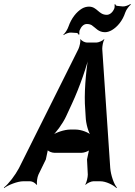

<svg xmlns="http://www.w3.org/2000/svg" viewBox="-62 -929 690 984"><path d="M384 -112 388 -34C388 -21 382 7 375 16L377 18C384 10 405 0 416 0H452C481 0 519 19 535 35L537 32C522 15 506 -31 503 -68L462 -679C462 -691 466 -718 473 -726L471 -728C464 -720 443 -711 433 -711H383C373 -711 355 -720 352 -728L349 -726C352 -718 346 -691 340 -678L35 -67C16 -31 -19 15 -42 32L-41 35C-20 19 28 0 57 0H93C104 0 121 10 124 18L128 16C125 7 129 -21 135 -34L173 -112C176 -125 182 -156 184 -164L181 -162C184 -153 205 -146 216 -146H357C368 -146 391 -153 398 -162L395 -164C393 -156 387 -125 384 -112ZM276 -331 307 -398C346 -482 386 -597 400 -664H396C382 -597 370 -482 373 -398L377 -331C378 -295 392 -247 406 -230L408 -234C394 -250 354 -265 326 -265H297C269 -265 223 -250 203 -234L204 -231C224 -247 259 -295 276 -331ZM394 -895C383 -895 370 -892 358 -885C330 -868 304 -836 289 -793C284 -778 272 -759 263 -752L264 -749C273 -756 291 -763 302 -762L332 -760C337 -759 340 -754 341 -751L345 -753C344 -757 344 -767 346 -773C354 -793 367 -806 383 -806C393 -806 401 -804 408 -800C429 -786 442 -764 476 -764C488 -764 500 -768 512 -775C539 -791 566 -822 580 -865C585 -880 600 -899 608 -905L607 -909C598 -902 578 -895 567 -896L538 -899C533 -899 529 -905 528 -908L525 -906C526 -902 526 -892 524 -886C516 -866 501 -853 485 -853C443 -853 436 -895 394 -895Z"/></svg>

Font: Asimov
Style: EdgeExtremeIt
Weight: 500
Designer: Google
Version: Version 2.000980: 2014